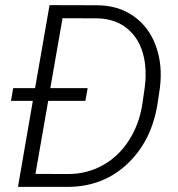

<svg xmlns="http://www.w3.org/2000/svg" viewBox="-20 -731 695 751"><path d="M50.3 0 108.4 -336.4H22.9L31.7 -386.2H117.2L173.8 -710.9L358.9 -710.4Q441.4 -710.4 502 -668.2Q562.5 -626 589.6 -551.5Q616.7 -477.1 605.5 -387.7L596.7 -328.6Q574.2 -180.7 478.5 -90.3Q382.8 0 243.7 0ZM314 -336.4H168.5L118.7 -50.8L245.6 -50.3Q320.3 -50.3 381.8 -84.5Q443.4 -118.7 483.6 -180.9Q523.9 -243.2 536.4 -321.5Q548.8 -399.9 549.6 -429.7Q550.3 -459.5 546.4 -487.3Q535.2 -565.4 486.8 -611.3Q438.5 -657.2 361.8 -659.2L224.6 -659.7L176.8 -386.2H322.8Z"/></svg>

Font: Roboto Light
Style: Italic
Weight: 300
Italic angle: -12°
Designer: Google
Version: Version 2.134; 2016; ttfautohint (v1.6)